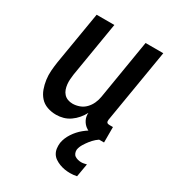

<svg xmlns="http://www.w3.org/2000/svg" viewBox="-180 -623 859 948"><g transform="rotate(30 250.0 -148.5)"><path d="M163 8Q136 8 112 -0.5Q88 -9 72 -27Q56 -45 47.5 -68.5Q39 -92 35.5 -117.5Q32 -143 34 -169Q36 -195 40 -221L90 -520H191L139 -207Q137 -193 136 -178.5Q135 -164 136.5 -150Q138 -136 142.5 -123Q147 -110 156 -100Q165 -90 178 -85Q191 -80 206 -80Q225 -80 244.5 -87Q264 -94 278.5 -109Q293 -124 301.5 -143Q310 -162 313 -181L369 -520H470L400 -100Q400 -96 400 -92Q400 -88 402.5 -85Q405 -82 409 -81Q413 -80 418 -80H437V8H403Q382 8 362.5 3.5Q343 -1 328 -12Q313 -23 304 -41Q295 -59 297 -80Q287 -61 273 -44.5Q259 -28 241 -15.5Q223 -3 203 2.5Q183 8 163 8ZM367 223Q351 223 336 220.5Q321 218 306.5 212.5Q292 207 279.5 198.5Q267 190 259.5 177.5Q252 165 250 149.5Q248 134 250 118Q255 89 273 61.5Q291 34 316 13.5Q341 -7 370 -20.5Q399 -34 429 -40L423 0Q407 8 394 19.5Q381 31 370 45Q359 59 350 74Q341 89 338 105Q337 115 340.5 124.5Q344 134 351.5 139Q359 144 368.5 146.5Q378 149 387 149Q395 149 402.5 147.5Q410 146 418 144L405 219Q395 221 386 222Q377 223 367 223Z"/></g></svg>

Font: Iosevka Semibold
Style: Italic
Weight: 600
Italic angle: -9°
Monospace: yes
Designer: Belleve Invis
Foundry: Belleve Invis
Version: Version 32.5.0; ttfautohint (v1.8.4)